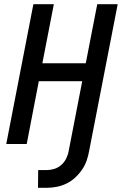

<svg xmlns="http://www.w3.org/2000/svg" viewBox="-20 -690 590 920"><path d="M162 210 163 125H203Q221 125 239.5 119.5Q258 114 273 101Q288 88 297 70Q306 52 309 34L374 -301H166L108 0H10L140 -670H238L183 -387H391L446 -670H544L407 34Q403 57 395 80Q387 103 372 124.5Q357 146 338 163Q319 180 296.5 190.5Q274 201 250 205.5Q226 210 202 210Z"/></svg>

Font: Lode Dark
Style: Bold Italic
Weight: 700
Italic angle: -11°
Monospace: yes
Designer: Belleve Invis
Foundry: Belleve Invis
Version: Version 29.2.0; ttfautohint (v1.8.3)